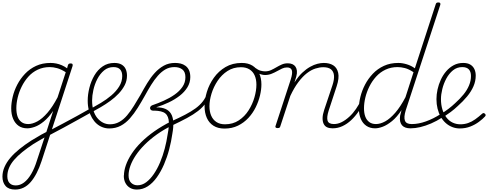

<svg xmlns="http://www.w3.org/2000/svg" viewBox="-33 -1035 4001 1574"><path d="M91 519Q38 519 12.5 489.5Q-13 460 -13 413Q-13 373 4 334Q21 295 52 258.5Q83 222 127 186.5Q171 151 224 117Q245 105 265.5 92.5Q286 80 306 68.5Q326 57 347 47L403 -126Q365 -71 326.5 -39.5Q288 -8 253 4.5Q218 17 191 17Q149 17 120 -3Q91 -23 75 -60Q59 -97 59 -146Q59 -190 71 -241Q83 -292 108.5 -341Q134 -390 172.5 -430.5Q211 -471 263 -495Q315 -519 381 -519Q404 -519 427.5 -514.5Q451 -510 474 -500Q497 -490 517 -475L524 -501Q527 -509 532 -512Q537 -515 547 -515Q559 -515 561.5 -508.5Q564 -502 562 -494L308 285Q290 340 267.5 383.5Q245 427 218.5 457.5Q192 488 160 503.5Q128 519 91 519ZM97 485Q132 485 164 461Q196 437 223 391Q250 345 270 280L332 92Q317 100 301.5 109.5Q286 119 270 128Q254 137 240 146Q190 179 150.5 211Q111 243 83 275.5Q55 308 41 341.5Q27 375 27 411Q27 432 34 448.5Q41 465 56.5 475Q72 485 97 485ZM198 -18Q233 -18 273.5 -40Q314 -62 356 -110.5Q398 -159 439 -237L506 -443Q466 -468 434.5 -476.5Q403 -485 375 -485Q321 -485 276.5 -464Q232 -443 199.5 -406.5Q167 -370 145 -325.5Q123 -281 112 -235Q101 -189 101 -148Q101 -108 111 -79.5Q121 -51 143 -34.5Q165 -18 198 -18Z M719 -116Q666 -87 607.5 -54Q549 -21 487.5 12Q426 45 365 77Q359 80 355 76.5Q351 73 349.5 67Q348 61 351.5 53Q355 45 365 40Q423 10 482 -21.5Q541 -53 599.5 -85Q658 -117 712 -148Q716 -151 720 -147.5Q724 -144 726 -138.5Q728 -133 726.5 -126.5Q725 -120 719 -116Z M708 -142Q748 -164 794 -191.5Q840 -219 879.5 -252.5Q919 -286 944 -326Q969 -366 969 -412Q969 -447 951.5 -466Q934 -485 897 -485Q888 -485 884.5 -490Q881 -495 882.5 -502Q884 -509 890 -514Q896 -519 904 -519Q941 -519 964 -505.5Q987 -492 997.5 -468.5Q1008 -445 1008 -415Q1008 -373 989.5 -337Q971 -301 940.5 -268.5Q910 -236 871.5 -208Q833 -180 793.5 -157Q754 -134 719 -115Z M862 18Q834 18 807.5 8Q781 -2 759.5 -21Q738 -40 721.5 -68Q705 -96 695.5 -131.5Q686 -167 686 -209Q686 -261 700 -316Q714 -371 741 -417Q768 -463 809 -491Q850 -519 904 -519Q914 -519 918 -514Q922 -509 920 -502Q918 -495 912 -490Q906 -485 897 -485Q853 -485 820 -457.5Q787 -430 765 -387.5Q743 -345 732.5 -297.5Q722 -250 722 -211Q722 -166 733 -129.5Q744 -93 764.5 -68Q785 -43 811.5 -29.5Q838 -16 868 -16Q910 -16 945 -35.5Q980 -55 1009 -89.5Q1038 -124 1064.5 -167Q1091 -210 1118 -256Q1145 -306 1173.5 -353Q1202 -400 1235.5 -437Q1269 -474 1309.5 -496.5Q1350 -519 1401 -519Q1410 -519 1415 -514Q1420 -509 1418.5 -502Q1417 -495 1411.5 -490Q1406 -485 1397 -485Q1356 -485 1323 -466Q1290 -447 1261 -414Q1232 -381 1206 -339Q1180 -297 1155 -251Q1126 -199 1096 -151Q1066 -103 1032 -64.5Q998 -26 956.5 -4Q915 18 862 18Z M1089 519Q1057 519 1033 505Q1009 491 995.5 465.5Q982 440 982 407Q982 397 987.5 392Q993 387 1001.5 386Q1010 385 1015.5 389Q1021 393 1021 403Q1021 443 1042 463.5Q1063 484 1094 484Q1132 484 1165.5 459Q1199 434 1228 391.5Q1257 349 1279.5 295.5Q1302 242 1317.5 183Q1333 124 1341 68Q1349 28 1351 -2.5Q1353 -33 1349 -55Q1345 -77 1334.5 -92Q1324 -107 1306 -115Q1288 -123 1262 -126Q1252 -127 1241.5 -127.5Q1231 -128 1221 -128Q1212 -128 1205.5 -133Q1199 -138 1197.5 -145.5Q1196 -153 1200.5 -160.5Q1205 -168 1215 -172Q1262 -188 1310 -209.5Q1358 -231 1398 -259Q1438 -287 1462.5 -322.5Q1487 -358 1487 -402Q1487 -446 1462 -465.5Q1437 -485 1398 -485Q1389 -485 1384.5 -490Q1380 -495 1381 -502Q1382 -509 1388 -514Q1394 -519 1403 -519Q1426 -519 1447.5 -514Q1469 -509 1487.5 -495.5Q1506 -482 1516.5 -459.5Q1527 -437 1527 -403Q1527 -358 1503.5 -319.5Q1480 -281 1440 -250Q1400 -219 1350.5 -195.5Q1301 -172 1249 -156V-155Q1294 -155 1323.5 -142Q1353 -129 1369 -102.5Q1385 -76 1387.5 -35Q1390 6 1380 61Q1371 125 1354 189.5Q1337 254 1311.5 313Q1286 372 1252.5 419Q1219 466 1178 492.5Q1137 519 1089 519Z M1021 402Q1021 411 1015.5 417Q1010 423 1002 423.5Q994 424 988.5 419.5Q983 415 983 406Q983 365 999 319Q1015 273 1047 224.5Q1079 176 1125.5 130Q1172 84 1232.5 41.5Q1293 -1 1366 -38Q1434 -68 1484.5 -94.5Q1535 -121 1570.5 -147Q1606 -173 1629.5 -203.5Q1653 -234 1666 -272Q1670 -284 1677.5 -286.5Q1685 -289 1690 -284.5Q1695 -280 1691 -268Q1678 -225 1653.5 -190Q1629 -155 1591 -125.5Q1553 -96 1500 -67.5Q1447 -39 1377 -6Q1309 27 1252.5 67.5Q1196 108 1153 151Q1110 194 1080.5 238Q1051 282 1036 324Q1021 366 1021 402Z M1807 19Q1754 19 1717.5 -4Q1681 -27 1662.5 -68.5Q1644 -110 1644 -164Q1644 -220 1663 -282Q1682 -344 1720.5 -398Q1759 -452 1816 -485.5Q1873 -519 1949 -519Q2001 -519 2036.5 -497Q2072 -475 2091 -435.5Q2110 -396 2110 -343Q2110 -301 2098.5 -252.5Q2087 -204 2063.5 -156Q2040 -108 2003.5 -68.5Q1967 -29 1918 -5Q1869 19 1807 19ZM1811 -16Q1876 -16 1924.5 -48Q1973 -80 2005 -130.5Q2037 -181 2053 -237Q2069 -293 2069 -341Q2069 -384 2055 -416Q2041 -448 2012.5 -466Q1984 -484 1942 -484Q1880 -484 1832 -453Q1784 -422 1751 -372.5Q1718 -323 1701 -267.5Q1684 -212 1684 -164Q1684 -120 1698.5 -86.5Q1713 -53 1741.5 -34.5Q1770 -16 1811 -16Z M2139 -420Q2124 -420 2106 -425.5Q2088 -431 2071.5 -439.5Q2055 -448 2042 -459Q2034 -465 2032 -472Q2030 -479 2032.5 -483Q2035 -487 2041.5 -487.5Q2048 -488 2056 -481Q2083 -461 2103 -455.5Q2123 -450 2140 -450Q2167 -450 2189.5 -460.5Q2212 -471 2233 -483.5Q2254 -496 2276.5 -506Q2299 -516 2325 -516Q2332 -516 2334 -511Q2336 -506 2335 -499Q2334 -492 2329.5 -487Q2325 -482 2319 -482Q2299 -482 2279.5 -473Q2260 -464 2238 -451.5Q2216 -439 2191.5 -429.5Q2167 -420 2139 -420Z M2694 17Q2667 17 2648.5 8.5Q2630 0 2620.5 -19.5Q2611 -39 2611.5 -67.5Q2612 -96 2625 -135L2693 -338Q2708 -384 2705 -416.5Q2702 -449 2680.5 -466.5Q2659 -484 2617 -484Q2587 -484 2552.5 -473Q2518 -462 2483 -435Q2448 -408 2413.5 -362.5Q2379 -317 2347 -249L2265 0Q2263 8 2258.5 11.5Q2254 15 2242 15Q2233 15 2228 11Q2223 7 2225 0L2350 -382Q2367 -435 2359.5 -458.5Q2352 -482 2321 -482Q2312 -482 2308 -487Q2304 -492 2305 -499Q2306 -506 2311.5 -511Q2317 -516 2326 -516Q2348 -516 2364 -509Q2380 -502 2389.5 -488Q2399 -474 2401 -454Q2403 -434 2396 -408L2381 -359Q2412 -408 2444.5 -438.5Q2477 -469 2509 -487Q2541 -505 2569.5 -512Q2598 -519 2621 -519Q2668 -519 2699 -499.5Q2730 -480 2739.5 -437.5Q2749 -395 2727 -328L2661 -127Q2644 -73 2652.5 -45.5Q2661 -18 2705 -18Q2711 -18 2714.5 -12.5Q2718 -7 2716.5 -0.5Q2715 6 2709.5 11.5Q2704 17 2694 17Z M2693 17Q2684 17 2680 11.5Q2676 6 2677.5 -0.5Q2679 -7 2685.5 -12.5Q2692 -18 2704 -18Q2737 -18 2768.5 -34Q2800 -50 2830.5 -78Q2861 -106 2885.5 -142Q2910 -178 2928 -216Q2932 -225 2939 -224.5Q2946 -224 2951.5 -218.5Q2957 -213 2954 -204Q2934 -161 2906.5 -121Q2879 -81 2846 -50Q2813 -19 2774.5 -1Q2736 17 2693 17Z M3042 17Q3001 17 2971 -3Q2941 -23 2925 -60Q2909 -97 2909 -146Q2909 -190 2921.5 -241Q2934 -292 2959.5 -341Q2985 -390 3023.5 -430.5Q3062 -471 3114 -495Q3166 -519 3232 -519Q3265 -519 3301.5 -508Q3338 -497 3368 -475L3539 -1000Q3541 -1008 3546 -1011.5Q3551 -1015 3561 -1015Q3573 -1015 3576 -1008.5Q3579 -1002 3576 -994L3293 -130Q3276 -74 3286.5 -46Q3297 -18 3341 -18Q3347 -18 3350.5 -12.5Q3354 -7 3353 -0.5Q3352 6 3346 11.5Q3340 17 3330 17Q3309 17 3291.5 11Q3274 5 3263 -7.5Q3252 -20 3247.5 -39.5Q3243 -59 3247 -86L3259 -133Q3221 -75 3181 -42.5Q3141 -10 3105.5 3.5Q3070 17 3042 17ZM3049 -18Q3085 -18 3125 -40Q3165 -62 3207.5 -111Q3250 -160 3291 -238L3357 -443Q3318 -469 3286 -477Q3254 -485 3226 -485Q3172 -485 3127.5 -464Q3083 -443 3050 -406.5Q3017 -370 2995 -325.5Q2973 -281 2962 -235Q2951 -189 2951 -148Q2951 -108 2961.5 -79.5Q2972 -51 2994 -34.5Q3016 -18 3049 -18Z M3334 17Q3325 17 3321.5 11.5Q3318 6 3320.5 -0.5Q3323 -7 3329.5 -12.5Q3336 -18 3345 -18Q3397 -18 3458 -39.5Q3519 -61 3581 -101Q3587 -105 3592 -102.5Q3597 -100 3600.5 -94.5Q3604 -89 3603 -82.5Q3602 -76 3594 -73Q3548 -43 3501.5 -23Q3455 -3 3412.5 7Q3370 17 3334 17Z M3583 -102Q3615 -121 3644.5 -143.5Q3674 -166 3698 -189Q3737 -224 3766.5 -260Q3796 -296 3812 -334.5Q3828 -373 3828 -412Q3828 -447 3810.5 -466Q3793 -485 3756 -485Q3713 -485 3680.5 -458.5Q3648 -432 3626 -391Q3604 -350 3593 -305Q3582 -260 3582 -223Q3582 -175 3594 -137Q3606 -99 3627 -71.5Q3648 -44 3677.5 -30Q3707 -16 3741 -16Q3775 -16 3805 -26.5Q3835 -37 3863 -57Q3891 -77 3920 -103Q3927 -109 3932 -108Q3937 -107 3942 -103Q3946 -100 3948 -93.5Q3950 -87 3943 -80Q3925 -60 3893.5 -36.5Q3862 -13 3822.5 2.5Q3783 18 3736 18Q3704 18 3674.5 6.5Q3645 -5 3621 -26.5Q3597 -48 3580 -78Q3563 -108 3554 -144.5Q3545 -181 3545 -222Q3545 -261 3554 -302Q3563 -343 3581 -382Q3599 -421 3625.5 -451.5Q3652 -482 3686.5 -500.5Q3721 -519 3764 -519Q3800 -519 3822.5 -505.5Q3845 -492 3856 -468.5Q3867 -445 3867 -415Q3867 -370 3848.5 -327.5Q3830 -285 3796.5 -244.5Q3763 -204 3720 -166Q3693 -140 3662 -117Q3631 -94 3599 -73Z"/></svg>

Font: Playwrite MX Thin
Style: Regular
Weight: 250
Designer: Veronika Burian, José Scaglione
Foundry: TypeTogether
Version: Version 1.002